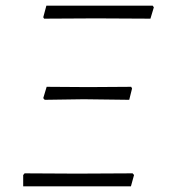

<svg xmlns="http://www.w3.org/2000/svg" viewBox="-20 -659 600 679"><path d="M136 -593 133 -598 144 -639H520L524 -633L512 -593L318 -594ZM138 -306 133 -312 145 -352 292 -351 444 -352 447 -346 437 -306 276 -308ZM62 0V-40L67 -46L252 -45L449 -46L454 -40L443 0Z"/></svg>

Font: Alegreya Sans SC Light
Style: Italic
Weight: 300
Italic angle: -7°
Designer: Juan Pablo del Peral
Foundry: Huerta Tipografica
Version: Version 2.007